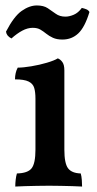

<svg xmlns="http://www.w3.org/2000/svg" viewBox="-20 -681 356 704"><path d="M36 3Q36 -9 37.5 -22Q39 -35 42 -45Q82 -46 96 -64Q110 -82 110 -132V-319Q110 -343 105.5 -358.5Q101 -374 85 -382Q69 -390 35 -390Q35 -402 37.5 -413Q40 -424 45 -433Q65 -433 95 -438Q125 -443 152 -451Q179 -459 192 -467Q202 -463 209 -453Q216 -443 216 -423V-132Q216 -82 229.5 -64Q243 -46 276 -45Q279 -35 280 -21Q281 -7 281 3Q265 2 245 1.5Q225 1 203 0.5Q181 0 160 0Q138 0 115.5 0.5Q93 1 72.5 1.5Q52 2 36 3ZM209 -536Q188 -536 174 -542.5Q160 -549 149.5 -557.5Q139 -566 128 -572.5Q117 -579 100 -579Q81 -579 61.5 -568.5Q42 -558 22 -540Q4 -549 2 -565Q31 -621 59.5 -641Q88 -661 115 -661Q140 -661 155 -651Q170 -641 184.5 -630.5Q199 -620 220 -620Q234 -620 250.5 -627Q267 -634 280 -652Q289 -650 296.5 -647Q304 -644 308 -637Q291 -581 267 -558.5Q243 -536 209 -536Z"/></svg>

Font: Vollkorn Medium
Style: Regular
Weight: 500
Designer: Friedrich Althausen
Foundry: Friedrich Althausen
Version: Version 5.000